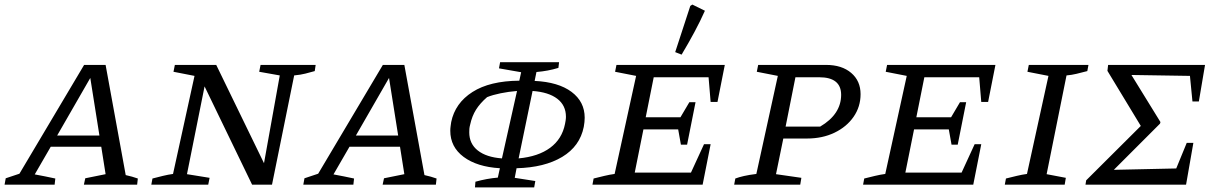

<svg xmlns="http://www.w3.org/2000/svg" viewBox="-56 -808 5341 840"><path d="M494 -42Q508 -39 522 -35Q536 -31 547 -27L544 0H311L317 -28L406 -46L387 -166H166L96 -45Q118 -41 140.5 -36.5Q163 -32 186 -27L183 0H-36L-31 -28L29 -48L312 -524H406ZM194 -215H379L339 -467Z M1084 -524H1325L1321 -497Q1299 -491 1280 -486Q1261 -481 1231 -478L1134 0H1047L839 -430L762 -46L861 -30L855 0H606L611 -27Q634 -33 656.5 -38.5Q679 -44 701 -47L795 -476L703 -494L709 -524H890L1099 -94L1168 -478L1078 -494Z M1801 -42Q1815 -39 1829 -35Q1843 -31 1854 -27L1851 0H1618L1624 -28L1713 -46L1694 -166H1473L1403 -45Q1425 -41 1447.5 -36.5Q1470 -32 1493 -27L1490 0H1271L1276 -28L1336 -48L1619 -524H1713ZM1501 -215H1686L1646 -467Z M2022 12 2024 -13Q2074 -27 2122 -31L2131 -72Q2031 -78 1972.5 -121.5Q1914 -165 1914 -236Q1914 -246 1915.5 -256.5Q1917 -267 1918 -274Q1935 -357 2011 -405.5Q2087 -454 2216 -455L2224 -492L2127 -509L2132 -536H2390L2387 -511Q2341 -497 2291 -493L2283 -454Q2387 -449 2444.5 -406Q2502 -363 2502 -293Q2502 -284 2501 -274Q2500 -264 2498 -253Q2481 -168 2403.5 -121.5Q2326 -75 2204 -72L2196 -30L2286 -16L2281 12ZM2420 -297Q2420 -347 2382 -376Q2344 -405 2274 -410L2213 -115Q2299 -123 2351 -161.5Q2403 -200 2416 -266Q2417 -271 2418.5 -280Q2420 -289 2420 -297ZM1997 -229Q1997 -179 2034.5 -149.5Q2072 -120 2140 -115L2206 -410Q2169 -407 2134.5 -400Q2100 -393 2075 -383Q2044 -356 2026.5 -328Q2009 -300 2001 -263Q1998 -252 1997.5 -244.5Q1997 -237 1997 -229Z M2536 0 2541 -27Q2565 -33 2588 -38.5Q2611 -44 2633 -47L2727 -476L2635 -494L2641 -524H3115L3083 -362H3053L3044 -470H2804L2769 -295H2921L2960 -361H2987L2950 -175H2923L2911 -242H2759L2721 -53H2967L3024 -177H3053L3018 0ZM2926 -569 2898 -580 2964 -782 2973 -788 3028 -761Q3008 -716 2982 -667.5Q2956 -619 2926 -569Z M3156 0 3161 -27Q3177 -33 3199 -38Q3221 -43 3253 -47L3347 -476L3255 -494L3261 -524H3558Q3627 -524 3668 -489Q3709 -454 3709 -396Q3709 -341 3678.5 -297Q3648 -253 3595 -227.5Q3542 -202 3475 -202H3371L3339 -46L3450 -30L3445 0ZM3528 -470H3424L3381 -254H3532Q3578 -281 3601 -316Q3624 -351 3624 -393Q3624 -470 3528 -470Z M3720 0 3725 -27Q3749 -33 3772 -38.5Q3795 -44 3817 -47L3911 -476L3819 -494L3825 -524H4299L4267 -362H4237L4228 -470H3988L3953 -295H4105L4144 -361H4171L4134 -175H4107L4095 -242H3943L3905 -53H4151L4208 -177H4237L4202 0Z M4340 0 4345 -27Q4369 -33 4392 -38.5Q4415 -44 4437 -47L4531 -476L4439 -494L4445 -524H4706L4701 -497Q4674 -490 4653.5 -485Q4633 -480 4610 -478L4523 -46L4607 -30L4602 0Z M4693 0 4696 -19 4935 -257 4789 -498 4792 -524H5216L5189 -364H5161L5150 -476L4894 -480L5021 -274L5019 -267L4817 -65L5090 -71L5136 -183H5165L5133 0Z"/></svg>

Font: Piazzolla SC
Style: Italic
Weight: 400
Italic angle: -11.3°
Designer: Juan Pablo del Peral
Foundry: Huerta Tipografica
Version: Version 1.330